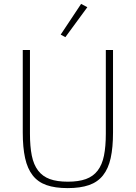

<svg xmlns="http://www.w3.org/2000/svg" viewBox="-20 -955 698 987"><path d="M134 -698V-268Q134 -202 143.5 -155Q153 -108 176 -78Q199 -48 236 -34.5Q273 -21 329 -21Q384 -21 421.5 -34.5Q459 -48 482 -78Q505 -108 514.5 -155Q524 -202 524 -268V-698H561V-274Q561 -197 549 -142.5Q537 -88 509.5 -53.5Q482 -19 437.5 -3.5Q393 12 328 12Q263 12 219 -3.5Q175 -19 148 -53.5Q121 -88 109 -142.5Q97 -197 97 -274V-698ZM316 -764 292 -777 397 -935 429 -918Z"/></svg>

Font: IBM Plex Sans Thai ExtLt
Style: Regular
Weight: 200
Designer: Mike Abbink, Paul van der Laan, Pieter van Rosmalen, Ben Mitchell, Mark Frömberg
Foundry: Bold Monday
Version: Version 1.2